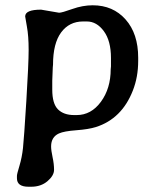

<svg xmlns="http://www.w3.org/2000/svg" viewBox="-20 -502 588 730"><path d="M401.9 -281.7Q401.9 -346.7 374.8 -383.5Q347.7 -420.4 310.1 -420.4H295.9Q243.2 -420.4 212.4 -378.7Q181.6 -336.9 181.6 -255.9L180.7 -246.1L178.7 -195.3V-161.1Q178.7 -107.9 200.4 -86.2Q222.2 -64.5 262.2 -64.5H271.5Q326.7 -64.5 363.8 -115.2Q400.9 -166 400.9 -238.8L401.9 -249.5ZM136.2 -465.3 204.6 -453.6Q215.3 -453.6 254.9 -467.8Q294.4 -481.9 332.5 -481.9Q409.7 -481.9 457.5 -428Q505.4 -374 505.4 -282.7V-270.5Q505.4 -209 484.9 -157.2Q442.9 -50.3 344.7 -19Q316.9 -10.3 270.3 -6.8Q223.6 -3.4 204.1 5.4Q174.3 19 174.3 54.7Q174.3 69.8 179.9 95.7Q185.5 121.6 185.5 143.6Q185.5 165.5 160.6 186.8Q135.7 208 98.6 208H88.4Q44.4 208 44.4 175.8V166.5Q44.4 159.7 54 128.2Q63.5 96.7 67.4 60.8Q71.3 24.9 80.1 -117.7Q88.9 -260.3 88.9 -312.7Q88.9 -365.2 82.3 -400.9Q75.7 -436.5 75.7 -439.5Q75.7 -465.3 136.2 -465.3Z"/></svg>

Font: Averia Gruesa Libre
Style: Regular
Weight: 500
Italic angle: -1.70001°
Version: Version 1.001